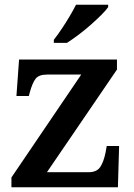

<svg xmlns="http://www.w3.org/2000/svg" viewBox="-20 -786 561 806"><path d="M28 0V-41L321 -473H178Q143 -473 129.5 -455.5Q116 -438 105 -398L101 -383H49L60 -536H471V-494L177 -63H351Q386 -63 400.5 -84.5Q415 -106 423 -145L428 -173H480L475 0ZM206 -619Q221 -638 238.5 -664Q256 -690 272 -717Q288 -744 299 -766H434V-756Q425 -743 405 -723Q385 -703 360 -681Q335 -659 309 -639.5Q283 -620 261 -606H206Z"/></svg>

Font: Noto Serif Hentaigana SemiBold
Style: Regular
Weight: 600
Designer: Kazuhiro Yamada
Foundry: nipponia
Version: Version 1.000; ttfautohint (v1.8.4.7-5d5b)